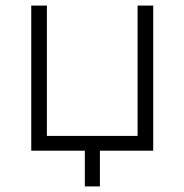

<svg xmlns="http://www.w3.org/2000/svg" viewBox="-20 -540 661 688"><path d="M92 -520V0H284V128H338V0H529V-520H473V-53H148V-520Z"/></svg>

Font: Fixel Display Light
Style: Regular
Weight: 300
Designer: AlfaBravo + MacPaw
Foundry: Kyrylo Tkachov, Marchela Mozhyna, Serhii Makarenko, Maria Weinstein, Zakhar Kryvoshyya
Version: Version 1.211